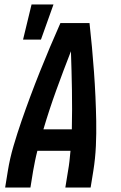

<svg xmlns="http://www.w3.org/2000/svg" viewBox="-20 -838 540 858"><path d="M3 0 15 -74Q24 -130 40.5 -186Q57 -242 76 -297Q95 -352 115.5 -407Q136 -462 158 -517Q180 -572 203 -626.5Q226 -681 250 -735H380Q386 -681 391 -626.5Q396 -572 400 -517Q404 -462 406.5 -407Q409 -352 410 -297Q411 -242 408.5 -186Q406 -130 397 -74L385 0H272L284 -74Q288 -96 290.5 -118.5Q293 -141 295 -164H147Q141 -141 136.5 -118.5Q132 -96 128 -74L116 0ZM174 -260H301Q303 -348 301.5 -435Q300 -522 297 -609Q263 -522 231.5 -435Q200 -348 174 -260ZM83 -661 121 -818H219L163 -661Z"/></svg>

Font: Iosevka Curly
Style: Bold Italic
Weight: 700
Italic angle: -9°
Monospace: yes
Designer: Belleve Invis
Foundry: Belleve Invis
Version: Version 22.1.2; ttfautohint (v1.8.4)